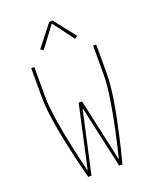

<svg xmlns="http://www.w3.org/2000/svg" viewBox="-172 -1060 944 1160"><g transform="rotate(-20 300.0 -480.5)"><path d="M190 0Q178 -45 167 -90.5Q156 -136 146 -181.5Q136 -227 126.5 -273Q117 -319 109.5 -365Q102 -411 96.5 -457.5Q91 -504 91 -551V-735H111V-551Q111 -508 116 -464.5Q121 -421 128 -377.5Q135 -334 143 -291.5Q151 -249 160.5 -206Q170 -163 179.5 -120.5Q189 -78 200 -36L289 -441H311L400 -36Q411 -78 420.5 -120.5Q430 -163 439.5 -206Q449 -249 457 -291.5Q465 -334 472 -377.5Q479 -421 484 -464.5Q489 -508 489 -551V-735H509V-551Q509 -504 503.5 -457.5Q498 -411 490.5 -365Q483 -319 473.5 -273Q464 -227 454 -181.5Q444 -136 433 -90.5Q422 -45 410 0H389L300 -403L211 0ZM199 -811 181 -823 289 -961H311L419 -823L401 -811L300 -946Z"/></g></svg>

Font: Iosevka Curly Thin Extended
Style: Regular
Weight: 100
Width: 7
Monospace: yes
Designer: Belleve Invis
Foundry: Belleve Invis
Version: Version 11.1.0; ttfautohint (v1.8.3)